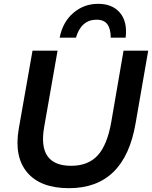

<svg xmlns="http://www.w3.org/2000/svg" viewBox="-20 -975 795 1004"><path d="M626 -710H755L689 -330Q631 9 341 9Q192 9 122.5 -73Q53 -155 78 -301L150 -710H281L211 -311Q175 -108 352 -108Q441 -108 491 -162.5Q541 -217 562 -338ZM559 -778Q559 -824 541.5 -848Q524 -872 485 -872Q405 -872 377 -778H292Q308 -860 363.5 -907.5Q419 -955 493 -955Q568 -955 607.5 -908Q647 -861 637 -778Z"/></svg>

Font: Livvic SemiBold
Style: Italic
Weight: 600
Italic angle: -10°
Designer: Jacques Le Bailly, Baron von Fonthausen
Version: Version 1.001; ttfautohint (v1.8.2)